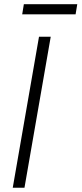

<svg xmlns="http://www.w3.org/2000/svg" viewBox="-20 -884 384 904"><path d="M95.2 0H40L163.6 -710.9H218.8ZM335.9 -816.4H84.5L92.3 -864.3H343.8Z"/></svg>

Font: MAUL Condensed Light Italic
Style: Light Italic
Weight: 300
Italic angle: -12°
Designer: MAUL
Version: Version 1.0; 2020; ttfautohint (v1.8.3)